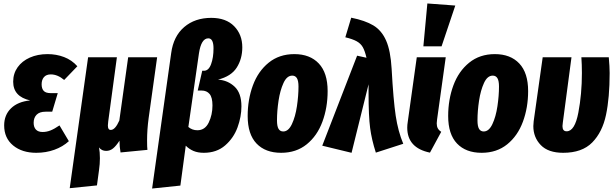

<svg xmlns="http://www.w3.org/2000/svg" viewBox="-20 -863 3548 1107"><path d="M4 -140Q4 -200 43.5 -238.5Q83 -277 154 -284Q56 -306 56 -392Q56 -439 81.5 -475Q107 -511 152 -531Q197 -551 254 -551Q305 -551 349.5 -534Q394 -517 426 -481L350 -402Q312 -434 273 -434Q247 -434 233.5 -418.5Q220 -403 220 -377Q220 -352 232 -339Q244 -326 273 -326H313L281 -219H243Q208 -219 191 -201.5Q174 -184 174 -155Q174 -130 187 -116Q200 -102 226 -102Q249 -102 271.5 -111Q294 -120 323 -140L377 -49Q342 -17 293.5 0.5Q245 18 189 18Q107 18 55.5 -24.5Q4 -67 4 -140Z M828 -53Q828 -14 830 1L675 16Q669 -16 669 -52Q649 -21 631.5 -7Q614 7 592 7Q566 7 551 -13Q556 15 556 49Q556 83 551 117L539 206L382 222L488 -533H654L604 -163Q602 -145 602 -140Q602 -126 606 -120Q610 -114 619 -114Q644 -114 668 -168L719 -533H886L837 -182Q828 -116 828 -53Z M967 -557Q980 -654 1042 -707Q1104 -760 1198 -760Q1283 -760 1330 -712Q1377 -664 1377 -590Q1377 -524 1345 -473.5Q1313 -423 1237 -404Q1294 -400 1333 -363Q1372 -326 1372 -250Q1372 -190 1349.5 -128.5Q1327 -67 1278 -24.5Q1229 18 1155 18Q1121 18 1096 7.5Q1071 -3 1051 -23L1020 207L857 224ZM1205 -255Q1205 -301 1188.5 -321Q1172 -341 1142 -341H1120L1146 -455H1156Q1183 -455 1197 -493Q1211 -531 1211 -584Q1211 -642 1181 -642Q1140 -642 1127 -555L1066 -131Q1088 -112 1118 -112Q1162 -112 1183.5 -156.5Q1205 -201 1205 -255Z M1408 -194Q1408 -289 1438 -370.5Q1468 -452 1529 -501.5Q1590 -551 1677 -551Q1767 -551 1818 -497Q1869 -443 1869 -338Q1869 -243 1839 -161.5Q1809 -80 1748.5 -31Q1688 18 1601 18Q1510 18 1459 -35.5Q1408 -89 1408 -194ZM1701 -364Q1701 -397 1692 -412Q1683 -427 1665 -427Q1634 -427 1614.5 -384.5Q1595 -342 1586 -282.5Q1577 -223 1577 -169Q1577 -135 1586 -120Q1595 -105 1613 -105Q1643 -105 1663 -147.5Q1683 -190 1692 -250.5Q1701 -311 1701 -364Z M2238 -466Q2248 -285 2261.5 -195.5Q2275 -106 2305 -34L2147 17Q2123 -57 2114 -125Q2105 -193 2105 -326V-377L2007 18L1838 -23L2039 -542L2093 -530Q2084 -569 2072 -590.5Q2060 -612 2036.5 -625Q2013 -638 1971 -648L2005 -761Q2085 -745 2132.5 -716.5Q2180 -688 2206 -629.5Q2232 -571 2238 -466Z M2500 -174Q2498 -158 2498 -152Q2498 -135 2504 -123.5Q2510 -112 2524 -103L2459 17Q2328 -10 2328 -127Q2328 -143 2331 -161L2383 -533H2550ZM2444 -843 2605 -831 2526 -596H2421Z M2564 -194Q2564 -289 2594 -370.5Q2624 -452 2685 -501.5Q2746 -551 2833 -551Q2923 -551 2974 -497Q3025 -443 3025 -338Q3025 -243 2995 -161.5Q2965 -80 2904.5 -31Q2844 18 2757 18Q2666 18 2615 -35.5Q2564 -89 2564 -194ZM2857 -364Q2857 -397 2848 -412Q2839 -427 2821 -427Q2790 -427 2770.5 -384.5Q2751 -342 2742 -282.5Q2733 -223 2733 -169Q2733 -135 2742 -120Q2751 -105 2769 -105Q2799 -105 2819 -147.5Q2839 -190 2848 -250.5Q2857 -311 2857 -364Z M3495 -442Q3495 -300 3474 -200.5Q3453 -101 3394.5 -41.5Q3336 18 3227 18Q3141 18 3098 -26.5Q3055 -71 3055 -136Q3055 -146 3057 -164L3109 -533H3275L3225 -156Q3223 -142 3223 -136Q3223 -106 3247 -106Q3294 -106 3314.5 -213.5Q3335 -321 3335 -442Q3335 -491 3332 -533H3490Q3495 -478 3495 -442Z"/></svg>

Font: Fira Sans Extra Condensed ExtraBold
Style: Italic
Weight: 800
Width: 3
Italic angle: -8°
Designer: Carrois Corporate & Edenspiekermann AG
Foundry: Carrois Corporate GbR & Edenspiekermann AG
Version: Version 4.203